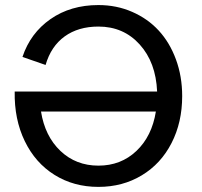

<svg xmlns="http://www.w3.org/2000/svg" viewBox="-20 -729 798 759"><path d="M369.1 9.8Q271.5 9.8 195.6 -37.6Q119.6 -85 77.9 -171.1Q36.1 -257.3 38.1 -367.2H601.1Q596.2 -482.4 532.2 -553.2Q468.3 -624 369.1 -624Q289.6 -624 235.6 -585Q181.6 -545.9 160.2 -472.2L68.8 -503.9Q100.1 -598.1 179.7 -653.6Q259.3 -709 369.1 -709Q440.9 -709 502.4 -682.1Q564 -655.3 607.4 -608.2Q650.9 -561 675.5 -494.1Q700.2 -427.2 700.2 -349.1Q700.2 -245.6 658.2 -163.6Q616.2 -81.5 540.5 -35.9Q464.8 9.8 369.1 9.8ZM596.2 -288.1H142.1Q157.7 -190.4 219 -132.3Q280.3 -74.2 369.1 -74.2Q458 -74.2 519.3 -132.3Q580.6 -190.4 596.2 -288.1Z"/></svg>

Font: LT Superior Med
Style: Regular
Weight: 500
Designer: Daniel Lyons
Foundry: LyonsType
Version: Version 1.000